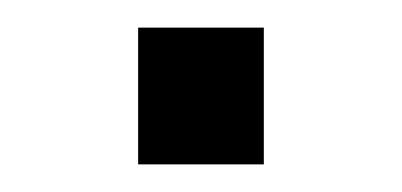

<svg xmlns="http://www.w3.org/2000/svg" viewBox="-20 -679 291 139"><path d="M80 -659H171V-560H80Z"/></svg>

Font: Pragati Narrow
Style: Regular
Weight: 400
Designer: Hector Gatti, Marcela Romero, Pablo Cosgaya and Nicolas Silva
Foundry: Omnibus-Type
Version: Version 1.010; ttfautohint (v1.3)